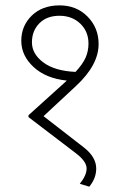

<svg xmlns="http://www.w3.org/2000/svg" viewBox="-20 -669 450 728"><path d="M266.4 -396.4Q293.7 -425.7 304.6 -450.5Q315.5 -475.2 315.5 -504Q315.5 -549.5 284.4 -579.4Q253.3 -609.2 205.3 -609.2Q157.2 -609.2 129.2 -580.6Q101.1 -552.1 101.1 -508.3Q101.1 -464.6 144.3 -432.3Q187.6 -399.9 266.4 -396.4ZM282.6 27.8Q308.4 -4 308.4 -30.3Q308.4 -56.6 269 -87L88 -225V-232.1Q229 -359.5 230.8 -361Q232.6 -362.5 233.1 -363.5Q154.2 -371.6 107.4 -414.8Q60.7 -458 60.7 -514.4Q60.7 -570.8 100.1 -609.5Q139.5 -648.1 204.5 -648.6Q269.5 -649.1 311.7 -606.4Q353.9 -563.7 353.9 -502Q353.9 -422.6 268.5 -343.3L145.1 -228.5L298.3 -109.7Q344.3 -73.8 344.8 -30.8Q345.3 6.1 318.5 38.9Z"/></svg>

Font: Khula Light
Style: Regular
Weight: 300
Designer: Erin McLaughlin, Steve Matteson
Version: Version 1.002;PS 1.0;hotconv 1.0.72;makeotf.lib2.5.5900; ttf